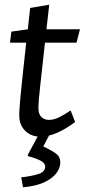

<svg xmlns="http://www.w3.org/2000/svg" viewBox="-20 -576 364 826"><path d="M150.9 11.8Q127.5 11.8 107.5 1Q87.5 -9.7 75.1 -30.1Q62.8 -50.5 62.8 -78.8Q62.8 -84.6 63.1 -91.5Q63.3 -98.3 64.2 -114.3Q65.1 -130.2 68.3 -162.3Q71.6 -194.4 77.2 -249.8Q82.8 -305.2 92.7 -392.3H22.9L28.9 -440L99.8 -450Q101.8 -471.5 104.4 -494.4Q107.1 -517.3 109.8 -541.8L191.7 -555.7Q188.5 -527.9 185.7 -501.1Q183 -474.3 179.7 -450H324.1L309.1 -392.3H173.4Q161.7 -281.5 153.5 -211.2Q145.3 -141 145.3 -111.1Q145.3 -84.7 158.3 -72.4Q171.3 -60.2 190.3 -60.2Q212.4 -60.2 235.9 -72.2Q259.4 -84.2 283.7 -100.8L303.3 -51.1Q262.2 -20.5 225 -4.3Q187.9 11.8 150.9 11.8ZM79.2 229.9 71.1 187.1Q115.8 181.9 144.5 172.9Q173.3 163.9 174.3 142Q175.3 127.3 157.5 116.8Q139.7 106.3 101.1 95.9L99.1 90.9L148.2 0H194.6L166.2 54.2Q199.8 69.6 220.4 84.3Q241.1 99 239.1 128Q238.1 149 220.8 171Q203.5 192.9 168.9 208.8Q134.3 224.7 79.2 229.9Z"/></svg>

Font: Ancizar Sans Thin
Style: Italic
Weight: 100
Italic angle: -4°
Designer: Cesar Puertas, Viviana Monsalve, Julian Moncada, Julian Prieto, Jose Castro, Mariel Hernandez, Felipe Aragon, Sara Alarc
Version: Version 8.100